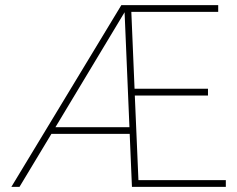

<svg xmlns="http://www.w3.org/2000/svg" viewBox="-20 -731 927 751"><path d="M863.3 -26.4V0H496.1L487.3 -207.5H181.2L56.2 0H24.4L454.6 -710.9H833.5V-684.6H493.7L506.3 -383.8H793.5V-357.4H507.3L521.5 -26.4ZM196.8 -233.4H486.3L467.3 -683.1Z"/></svg>

Font: Vazirmatn UI FD Thin
Style: Regular
Weight: 100
Designer: Saber Rastikerdar
Foundry: Saber Rastikerdar
Version: Version 33.003